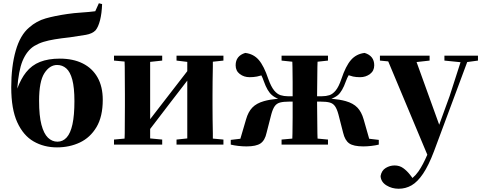

<svg xmlns="http://www.w3.org/2000/svg" viewBox="-20 -888 2958 1179"><path d="M330 17Q250 17 186.5 -19.5Q123 -56 86 -137Q49 -218 49 -352Q49 -480 76.5 -576.5Q104 -673 159 -719Q204 -759 260.5 -775Q317 -791 393 -802Q433 -808 480 -811Q527 -814 565 -819L587 -868L607 -863Q605 -806 594.5 -764.5Q584 -723 567 -702Q547 -681 507 -674Q467 -667 410 -659Q355 -653 316 -646.5Q277 -640 247.5 -631Q218 -622 191 -606Q145 -578 118 -513Q94 -453 86 -344Q109 -405 140 -444Q175 -488 226 -508Q277 -528 347 -528Q429 -528 488 -498.5Q547 -469 579 -412.5Q611 -356 611 -275Q611 -172 572.5 -107.5Q534 -43 470.5 -13Q407 17 330 17ZM333 -18Q366 -18 389.5 -44Q413 -70 425 -125Q437 -180 437 -267Q437 -350 424 -398.5Q411 -447 387 -468Q363 -489 331 -489Q285 -489 252.5 -438.5Q220 -388 220 -269Q220 -177 234.5 -122Q249 -67 274.5 -42.5Q300 -18 333 -18Z M680 0V-31L745 -37Q745 -51 746 -69Q746 -111 746.5 -157Q747 -203 747 -238V-308Q747 -343 746.5 -389Q746 -435 746 -478Q745 -495 745 -510L680 -516V-546H976V-516L902 -508V-156L997 -279L1130 -451V-508L1064 -516V-546H1352V-516L1287 -509Q1287 -495 1287 -478Q1286 -435 1285.5 -389Q1285 -343 1285 -308V-238Q1285 -203 1285.5 -157Q1286 -111 1287 -69Q1287 -51 1287 -37L1352 -31V0H1064V-31L1130 -38V-393L1029 -262L902 -96V-38L976 -31V0Z M1397 0V-29L1456 -36L1491 -155Q1504 -201 1529.5 -227.5Q1555 -254 1601 -267Q1636 -277 1688 -282Q1666 -290 1650 -304Q1622 -327 1600 -389Q1593 -410 1585 -425Q1571 -421 1558 -418Q1536 -414 1513 -414Q1478 -414 1452.5 -433.5Q1427 -453 1427 -487Q1427 -545 1486 -563Q1537 -557 1569 -520Q1601 -483 1628 -402Q1645 -355 1663.5 -332.5Q1682 -310 1703 -303.5Q1724 -297 1747 -297H1777Q1777 -338 1777 -384Q1776 -433 1776 -477Q1775 -495 1775 -509L1709 -516V-546H1994V-516L1930 -509Q1929 -495 1929 -477Q1928 -433 1928 -384Q1927 -338 1927 -297H1957Q1982 -297 2002.5 -303.5Q2023 -310 2041.5 -332.5Q2060 -355 2076 -402Q2103 -483 2135.5 -520Q2168 -557 2219 -563Q2278 -545 2278 -487Q2278 -453 2252 -433.5Q2226 -414 2191 -414Q2167 -414 2148 -418Q2135 -421 2121 -426Q2112 -411 2104 -389Q2082 -327 2055 -304Q2038 -290 2015 -282Q2068 -277 2103 -267Q2149 -254 2174.5 -227.5Q2200 -201 2213 -155L2247 -36L2306 -29V0Q2286 5 2260 8Q2234 11 2211 11Q2151 11 2124.5 -7.5Q2098 -26 2087 -73L2058 -186Q2049 -219 2037 -236Q2025 -253 2004.5 -258.5Q1984 -264 1949 -264H1927Q1927 -216 1928 -167Q1928 -114 1929 -70Q1929 -52 1930 -37L1994 -31V0H1709V-31L1775 -37Q1775 -52 1776 -70Q1776 -114 1777 -167Q1777 -216 1777 -264H1755Q1721 -264 1700 -258.5Q1679 -253 1667 -236Q1655 -219 1646 -186L1617 -73Q1607 -26 1580 -7.5Q1553 11 1494 11Q1469 11 1443 8Q1417 5 1397 0Z M2428 271Q2386 271 2352.5 250Q2319 229 2317 193Q2323 159 2348.5 143.5Q2374 128 2403 128Q2433 128 2455.5 144Q2478 160 2497 184L2513 205Q2534 187 2550 164Q2577 125 2604 62L2364 -511L2313 -516V-546H2618V-516L2538 -507L2677 -122L2741 -298L2808 -506L2709 -516V-546H2915V-516L2849 -507L2645 41Q2612 128 2578 178.5Q2544 229 2507.5 250Q2471 271 2428 271Z"/></svg>

Font: Early Summer Mincho Heavy
Style: Regular
Weight: 900
Designer: GuiWonder
Version: Version 1.002